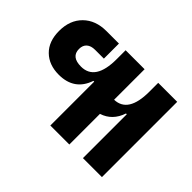

<svg xmlns="http://www.w3.org/2000/svg" viewBox="-113 -806 1037 1037"><g transform="rotate(45 406.0 -287.5)"><path d="M593 -575H738V0H593V-335H587Q561 -257 489 -234V0H344V-335H338Q301 -226 182 -226Q107 -226 61.5 -270.5Q16 -315 16 -395Q16 -477 65.5 -526Q115 -575 198 -575H293V-460H226Q195 -460 178 -445Q161 -430 161 -402Q161 -342 236 -342Q344 -342 344 -507V-575H489V-342Q593 -345 593 -507Z"/></g></svg>

Font: Anuphan
Style: Bold
Weight: 700
Designer: Mike Abbink, Paul van der Laan, Pieter van Rosmalen, Mint Tantisuwanna
Foundry: Bold Monday; Cadson Demak
Version: Version 3.002;hotconv 1.0.109;makeotfexe 2.5.65596